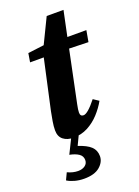

<svg xmlns="http://www.w3.org/2000/svg" viewBox="-160 -688 714 988"><g transform="rotate(-20 197.5 -194.5)"><path d="M81 -153 141 -426H66L74 -474L162 -485L228 -621H320L291 -483H395L384 -421L279 -424L220 -140Q214 -112 214 -97Q214 -76 232 -76Q255 -76 304 -138L334 -118Q315 -84 287 -53.5Q259 -23 223 -4Q187 15 144 15Q110 15 88.5 -2Q67 -19 67 -53Q67 -75 71.5 -101.5Q76 -128 81 -153ZM93 90 138 -1H179L149 62Q196 77 217.5 97.5Q239 118 239 150Q239 182 210 207Q181 232 124 232Q96 232 71.5 225Q47 218 32 208L50 170Q80 184 108 184Q131 184 146 173Q161 162 161 143Q161 121 142.5 108.5Q124 96 93 90Z"/></g></svg>

Font: Source Serif Pro
Style: Bold Italic
Weight: 700
Italic angle: -12°
Designer: Frank Grießhammer
Foundry: Adobe Systems Incorporated
Version: Version 3.001;hotconv 1.0.111;makeotfexe 2.5.65597